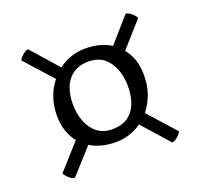

<svg xmlns="http://www.w3.org/2000/svg" viewBox="-108 -703 868 834"><g transform="rotate(-20 326.5 -286.5)"><path d="M323 -74Q255 -74 206 -104L102 11Q90 10 75.5 -3.5Q61 -17 58 -26L162 -142Q121 -193 121 -271Q121 -313 134 -351.5Q147 -390 172 -421L58 -548Q61 -557 75.5 -570Q90 -583 102 -584L211 -460Q237 -480 268.5 -491Q300 -502 336 -502Q405 -502 454 -471L553 -584Q566 -583 580.5 -570Q595 -557 598 -548L496 -433Q537 -383 537 -306Q537 -216 484 -150L596 -25Q593 -16 579 -3Q565 10 552 11L443 -112Q418 -94 388 -84Q358 -74 323 -74ZM328 -132Q374 -132 402 -152.5Q430 -173 442.5 -207.5Q455 -242 455 -284Q455 -352 423 -398Q391 -444 330 -444Q285 -444 256.5 -423Q228 -402 215.5 -368Q203 -334 203 -294Q203 -249 217 -212.5Q231 -176 258.5 -154Q286 -132 328 -132Z"/></g></svg>

Font: Petrona Medium
Style: Regular
Weight: 500
Designer: Ringo R. Seeber
Foundry: Ringo R. Seeber
Version: Version 2.001; ttfautohint (v1.8.3)